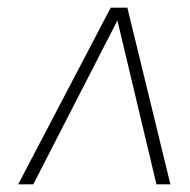

<svg xmlns="http://www.w3.org/2000/svg" viewBox="-20 -717 498 502"><path d="M27.5 -235H67L287 -663.5L389 -235H425.5L313 -697H269.5Z"/></svg>

Font: HK Grotesk ExtraLight
Style: Italic
Weight: 200
Italic angle: -16°
Designer: Alfredo Marco Pradil
Foundry: Hanken Design Co.
Version: Version 3.001;FEAKit 1.0